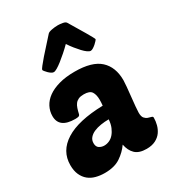

<svg xmlns="http://www.w3.org/2000/svg" viewBox="-199 -941 962 1063"><g transform="rotate(-30 281.5 -409.5)"><path d="M11 -123Q11 -213 92 -264Q173 -315 331 -319Q332 -330 332.5 -337.5Q333 -345 333 -356Q333 -388 321 -407Q309 -426 271 -426Q250 -426 237 -420Q224 -414 216 -403.5Q208 -393 203 -378Q198 -363 194 -345Q192 -336 185 -333.5Q178 -331 163 -331Q61 -331 61 -408Q61 -439 75.5 -467Q90 -495 118.5 -515.5Q147 -536 190 -548Q233 -560 290 -560Q401 -560 451 -514Q501 -468 501 -384Q501 -373 498.5 -344.5Q496 -316 492.5 -284.5Q489 -253 486.5 -225Q484 -197 484 -186Q484 -161 493 -150.5Q502 -140 513.5 -136Q525 -132 534 -130Q543 -128 543 -120Q543 -98 537 -75Q531 -52 517.5 -33Q504 -14 480.5 -2Q457 10 423 10Q375 10 351 -13Q327 -36 319 -77Q295 -42 256.5 -16Q218 10 156 10Q126 10 99.5 3Q73 -4 53.5 -20Q34 -36 22.5 -61.5Q11 -87 11 -123ZM322 -237Q296 -237 271 -233Q246 -229 226.5 -220.5Q207 -212 195 -198Q183 -184 183 -164Q183 -141 197.5 -132Q212 -123 229 -123Q245 -123 261 -130Q277 -137 289.5 -151.5Q302 -166 311 -187Q320 -208 322 -237ZM426 -615Q418 -615 406 -623.5Q394 -632 380.5 -646.5Q367 -661 352.5 -679Q338 -697 325 -717Q305 -697 284.5 -679Q264 -661 245.5 -646.5Q227 -632 212.5 -623.5Q198 -615 190 -615Q183 -615 174.5 -620.5Q166 -626 158.5 -633.5Q151 -641 145.5 -648Q140 -655 140 -658Q140 -662 152.5 -678Q165 -694 184.5 -716.5Q204 -739 227.5 -764.5Q251 -790 272 -814Q278 -821 298.5 -825Q319 -829 338 -829Q351 -829 368.5 -826Q386 -823 391 -814Q407 -787 423 -760.5Q439 -734 452 -712Q465 -690 473 -675Q481 -660 481 -658Q481 -656 475 -649Q469 -642 460.5 -634.5Q452 -627 442.5 -621Q433 -615 426 -615Z"/></g></svg>

Font: PoetsenOne
Style: Regular
Weight: 400
Designer: Rodrigo Fuenzalida, Pablo Impallari
Foundry: Pablo Impallari, Rodrigo Fuenzalida
Version: Version 1.000; ttfautohint (v0.8) -G 200 -r 50